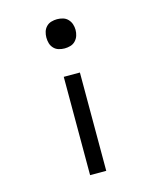

<svg xmlns="http://www.w3.org/2000/svg" viewBox="-112 -605 724 896"><g transform="rotate(-15 250.0 -156.5)"><path d="M250 -387Q236 -387 222 -391Q208 -395 198 -405.5Q188 -416 184 -429.5Q180 -443 180 -458Q180 -472 184 -485.5Q188 -499 198 -509.5Q208 -520 222 -524Q236 -528 250 -528Q264 -528 278 -524Q292 -520 302 -509.5Q312 -499 316.5 -485.5Q321 -472 321 -458Q321 -443 316.5 -429.5Q312 -416 302 -405.5Q292 -395 278 -391Q264 -387 250 -387ZM211 215V-260H289V215Z"/></g></svg>

Font: Iosevka Term SS14
Style: Regular
Weight: 400
Monospace: yes
Designer: Belleve Invis
Foundry: Belleve Invis
Version: Version 24.1.1; ttfautohint (v1.8.4)